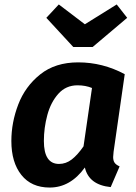

<svg xmlns="http://www.w3.org/2000/svg" viewBox="-20 -826 611 862"><path d="M540 -493 490 -145Q488 -127 488 -121Q488 -105 494.5 -95.5Q501 -86 517 -79L477 14Q379 4 361 -74Q296 16 203 16Q121 16 76 -40.5Q31 -97 31 -193Q31 -276 62 -357Q93 -438 160.5 -492Q228 -546 331 -546Q441 -546 540 -493ZM177 -193Q177 -90 245 -90Q276 -90 302 -110Q328 -130 355 -169L393 -431Q364 -443 328 -443Q276 -443 242 -405Q208 -367 192.5 -309.5Q177 -252 177 -193ZM551 -746 396 -615H309L188 -746L244 -806L361 -717L504 -806Z"/></svg>

Font: Fira Sans SemiBold
Style: Italic
Weight: 600
Italic angle: -8°
Designer: bBox Type GmbH & Carrois Corporate GbR & Edenspiekermann AG
Foundry: bBox Type GmbH & Carrois Corporate GbR & Edenspiekermann AG
Version: Version 4.301